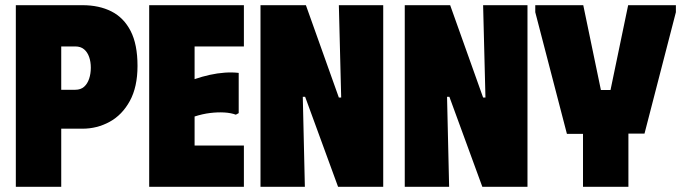

<svg xmlns="http://www.w3.org/2000/svg" viewBox="-20 -720 2629 740"><path d="M41 0V-700H298Q362 -700 409.5 -676Q457 -652 483.5 -600.5Q510 -549 510 -466Q510 -385 480.5 -331Q451 -277 402.5 -250.5Q354 -224 298 -224H216V0ZM216 -374H270Q291 -374 304 -385.5Q317 -397 323.5 -416.5Q330 -436 330 -459Q330 -482 323.5 -500.5Q317 -519 304 -530Q291 -541 270 -541H216Z M920 -700V-541H730V-415Q759 -425 788.5 -431.5Q818 -438 846.5 -440Q875 -442 900 -439V-284L889 -278Q870 -285 844.5 -286.5Q819 -288 790 -284.5Q761 -281 730 -271V-159H920V0H555V-700Z M1286 -700H1457V0H1283L1156 -347H1147L1155 0H984V-700H1159L1286 -344H1295Z M1842 -700H2013V0H1839L1712 -347H1703L1711 0H1540V-700H1715L1842 -344H1851Z M2043 -700H2228L2296 -373H2333L2401 -700H2585V-673L2464 -205H2402V0H2227V-204H2165L2043 -673Z"/></svg>

Font: Phudu Light ExtraBold
Style: Regular
Weight: 800
Version: Version 1.005;gftools[0.9.23]